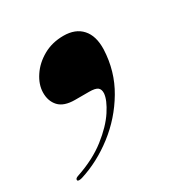

<svg xmlns="http://www.w3.org/2000/svg" viewBox="-118 -225 452 474"><g transform="rotate(-30 108.0 12.0)"><path d="M68 0Q36.5 0 22.2 -15.5Q8 -31 8.5 -55.5Q9 -78 23.8 -100.2Q38.5 -122.5 64 -137Q89.5 -151.5 122 -151.5Q156 -151.5 174.2 -131.2Q192.5 -111 191.5 -73Q189 -12 159.2 38.2Q129.5 88.5 83.5 124Q37.5 159.5 -14 175.5Q-25.5 178.5 -27 174.5Q-28.5 169 -19 166Q31.5 149 66 122Q100.5 95 118.5 67.5Q136.5 40 138 21.5Q138.5 10 132 5Q125.5 0 108 0Z"/></g></svg>

Font: Fraunces 144pt
Style: Bold Italic
Weight: 700
Italic angle: -16°
Version: Version 1.000;[b76b70a41]